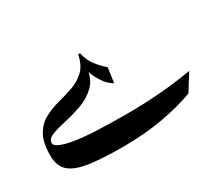

<svg xmlns="http://www.w3.org/2000/svg" viewBox="-73 -256 711 627"><g transform="rotate(-30 282.5 57.5)"><path d="M550.8 117.7 511.7 180.2Q458.5 200.2 389.9 212.4Q321.3 224.6 242.2 224.6Q162.1 224.6 113 217.3Q64 210 41.7 189.9Q19.5 169.9 19.5 131.3Q19.5 81.5 35.2 54.4Q50.8 27.3 75.9 13.7Q101.1 0 130.4 -7.6Q159.7 -15.1 187.3 -24.7Q214.8 -34.2 235.6 -53.5Q256.3 -72.8 263.7 -110.4H271Q276.4 -82.5 292 -62Q307.6 -41.5 326.2 -25.9L318.4 29.8Q298.3 19 284.2 -2.9Q270 -24.9 263.2 -45.9L266.6 -59.1Q262.2 -17.6 238.5 5.4Q214.8 28.3 182.1 40Q149.4 51.8 117.9 58.6Q86.4 65.4 65.2 73.5Q43.9 81.5 43.9 98.1Q43.9 115.2 103 126.5Q162.1 137.7 305.7 137.7Q364.7 137.7 428.2 132.8Q491.7 127.9 550.8 117.7Z"/></g></svg>

Font: Lateef
Style: Regular
Weight: 400
Designer: SIL International
Foundry: SIL International
Version: Version 4.200